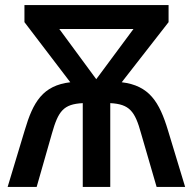

<svg xmlns="http://www.w3.org/2000/svg" viewBox="-20 -734 758 754"><path d="M642 -714H76V-647L256 -411C148 -398 110 -334 77 -222L10 0H124L184 -210C209 -298 229 -325 305 -329V0H413V-329C488 -325 510 -298 534 -210L595 0H707L640 -221C606 -334 566 -398 458 -411L642 -647ZM504 -620 358 -423 213 -620Z"/></svg>

Font: Noto Sans Thai Medium
Style: Regular
Weight: 500
Designer: Monotype Design Team
Foundry: Monotype Imaging Inc.
Version: Version 1.901